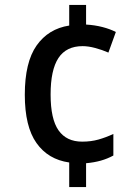

<svg xmlns="http://www.w3.org/2000/svg" viewBox="-20 -744 564 774"><path d="M327 -645Q362 -643 393 -635Q424 -627 447 -615L417 -532Q392 -543 364 -550.5Q336 -558 313 -558Q247 -558 215.5 -510Q184 -462 184 -363Q184 -264 216 -218.5Q248 -173 311 -173Q347 -173 377 -181.5Q407 -190 437 -204V-117Q413 -104 386.5 -96.5Q360 -89 327 -86V10H259V-89Q174 -101 127 -167.5Q80 -234 80 -362Q80 -493 127.5 -560.5Q175 -628 259 -641V-724H327Z"/></svg>

Font: Noto Sans Thai SemCond Med
Style: Regular
Weight: 500
Width: 4
Designer: Monotype Design Team
Foundry: Monotype Imaging Inc.
Version: Version 2.002; ttfautohint (v1.8.4.7-5d5b)